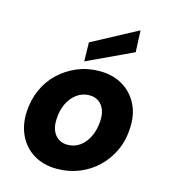

<svg xmlns="http://www.w3.org/2000/svg" viewBox="-115 -857 849 961"><g transform="rotate(15 310.0 -377.0)"><path d="M268 12Q199 12 148.5 -18.5Q98 -49 72 -102.5Q46 -156 49 -224Q52 -286 75.5 -339.5Q99 -393 140 -432Q181 -471 234.5 -493.5Q288 -516 350 -516Q419 -516 469.5 -486Q520 -456 547 -403Q574 -350 570 -280Q568 -218 544 -165Q520 -112 479 -72Q438 -32 384 -10Q330 12 268 12ZM288 -118Q324 -118 352 -138Q380 -158 397 -193.5Q414 -229 417 -275Q419 -311 408.5 -335.5Q398 -360 378.5 -373Q359 -386 332 -386Q297 -386 268.5 -366Q240 -346 222.5 -310.5Q205 -275 203 -228Q201 -193 211.5 -168.5Q222 -144 242 -131Q262 -118 288 -118ZM262 -543 260 -641 494 -766 499 -654Z"/></g></svg>

Font: DM Sans Black
Style: Italic
Weight: 900
Italic angle: -10°
Designer: Colophon Foundry, Jonny Pinhorn
Foundry: Colophon Foundry
Version: Version 4.004;gftools[0.9.30]